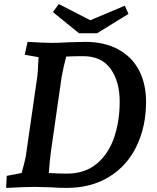

<svg xmlns="http://www.w3.org/2000/svg" viewBox="-20 -915 770 940"><path d="M13 -54 86 -68Q102 -126 106 -148L163 -543Q165 -556 167 -605L169 -635L101 -647L115 -710Q203 -705 233 -705Q270 -705 315 -708L397 -710Q491 -710 558.5 -673.5Q626 -637 660.5 -571Q695 -505 695 -417Q695 -295 648.5 -199Q602 -103 514 -49Q426 5 306 5Q266 5 228 2Q178 0 151 0Q108 0 10 5ZM307 -65Q397 -65 455 -114.5Q513 -164 539.5 -244Q566 -324 566 -417Q566 -516 521.5 -578Q477 -640 387 -640Q334 -640 304 -638Q291 -588 282 -540L230 -178Q224 -134 219 -68Q266 -65 307 -65ZM422 -816 591 -887 609 -847 455 -752H367L239 -856L268 -895Z"/></svg>

Font: Andada Pro
Style: Bold Italic
Weight: 700
Italic angle: -7°
Designer: Carolina Giovagnoli
Foundry: Huerta Tipografica
Version: Version 3.005; ttfautohint (v1.8.4)